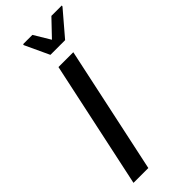

<svg xmlns="http://www.w3.org/2000/svg" viewBox="-286 -938 979 979"><g transform="rotate(-45 203.0 -449.0)"><path d="M25 0 172 -688H279L132 0ZM187 -761 126 -892 127 -898H194L247 -810L331 -898H406L405 -892L293 -761Z"/></g></svg>

Font: Saira SemiCondensed Medium
Style: Italic
Weight: 500
Width: 4
Italic angle: -12°
Designer: Hector Gatti with collaboration of the Omnibus-Type team
Foundry: Omnibus-Type
Version: Version 1.101